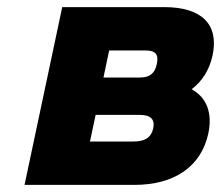

<svg xmlns="http://www.w3.org/2000/svg" viewBox="-20 -520 622 540"><path d="M49 0H358C471 0 546 -52 566 -145C578 -203 561 -246 519 -269C549 -292 569 -323 578 -365C596 -451 548 -500 442 -500H155ZM233 -122 249 -197H371C404 -197 416 -185 411 -159C405 -133 388 -122 355 -122ZM271 -302 287 -378H390C417 -378 427 -367 421 -340C416 -314 401 -302 374 -302Z"/></svg>

Font: LT Wave Text Black Italic
Style: Regular
Weight: 900
Designer: Daniel Lyons
Version: Version 2.5 (Glyphs App)